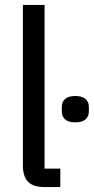

<svg xmlns="http://www.w3.org/2000/svg" viewBox="-20 -760 381 780"><path d="M162 0Q115 0 94 -21.5Q73 -43 73 -88V-740H161V-75H225V0ZM286 -263Q258 -263 244.5 -275Q231 -287 231 -307V-326Q231 -346 244.5 -358Q258 -370 286 -370Q314 -370 327.5 -358Q341 -346 341 -326V-307Q341 -287 327.5 -275Q314 -263 286 -263Z"/></svg>

Font: IBM Plex Sans Condensed Text
Style: Regular
Weight: 450
Width: 3
Designer: Mike Abbink, Paul van der Laan, Pieter van Rosmalen
Foundry: Bold Monday
Version: Version 1.1